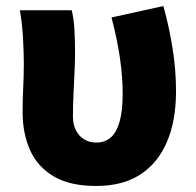

<svg xmlns="http://www.w3.org/2000/svg" viewBox="-20 -603 651 637"><path d="M299 14Q212 14 158 -18Q104 -50 79.5 -105.5Q55 -161 55 -231Q55 -272 57 -312Q59 -352 59 -392Q59 -426 56.5 -474Q54 -522 46 -569H218Q225 -540 227 -504Q229 -468 229 -427Q229 -405 227.5 -370Q226 -335 224 -294.5Q222 -254 222 -216Q222 -189 232.5 -169.5Q243 -150 260.5 -140Q278 -130 299 -130Q328 -130 347.5 -147Q367 -164 377 -200Q387 -236 387 -292Q387 -345 378.5 -406.5Q370 -468 350 -545L522 -583Q541 -515 552.5 -443Q564 -371 564 -300Q564 -203 534 -132.5Q504 -62 445.5 -24Q387 14 299 14Z"/></svg>

Font: Noto Sans SC Black
Style: Regular
Weight: 900
Designer: Ryoko NISHIZUKA  (kana, bopomofo & ideographs); Paul D. Hunt (Latin, Greek & Cyrillic); Sandoll Communications , Soo-you
Foundry: Adobe
Version: Version 2.004-H2;hotconv 1.0.118;makeotfexe 2.5.65603